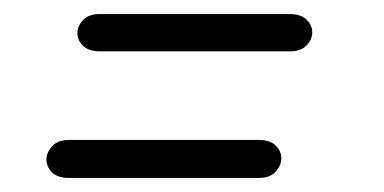

<svg xmlns="http://www.w3.org/2000/svg" viewBox="-20 -406 546 273"><path d="M78 -153Q62 -153 54 -161Q46 -169 46 -179Q46 -189 54 -198Q62 -207 78 -207H348Q364 -207 372 -199Q380 -191 380 -181Q380 -171 372 -162Q364 -153 348 -153ZM122 -333Q106 -333 98 -341Q90 -349 90 -359Q90 -369 98 -377.5Q106 -386 122 -386H392Q408 -386 416 -378Q424 -370 424 -360Q424 -350 416 -341.5Q408 -333 392 -333Z"/></svg>

Font: Edu TAS Beginner
Style: Regular
Weight: 400
Designer: Tina and Corey Anderson
Foundry: Google for Education
Version: Version 1.003